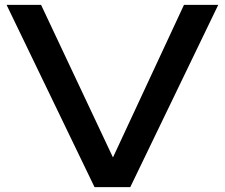

<svg xmlns="http://www.w3.org/2000/svg" viewBox="-20 -770 925 790"><path d="M476 -56H414L737 -750H878L516 0H369L7 -750H149Z"/></svg>

Font: Bounded
Style: Regular
Weight: 400
Designer: Vlad Churkin
Version: Version 1.0